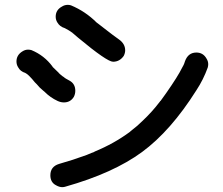

<svg xmlns="http://www.w3.org/2000/svg" viewBox="-20 -719 920 793"><path d="M447 -464Q422 -464 303 -563L282 -581Q281 -581 281 -582H280V-583Q265 -594 249 -602L247 -603Q227 -609 217 -626Q210 -637 210 -650Q210 -678 236 -692Q247 -699 260 -699Q266 -699 273 -697Q333 -672 379 -626Q384 -622 389 -618.5Q394 -615 420 -594.5Q446 -574 471.5 -556Q497 -538 497 -511Q497 -500 491 -488Q474 -464 447 -464ZM244 -296Q231 -296 218 -302Q188 -316 165 -339L158 -345Q143 -357 132 -371L124 -379Q113 -393 100 -406L92 -413L84 -418Q64 -424 55 -441Q48 -452 48 -465Q48 -492 73 -507Q84 -514 96 -514Q103 -514 110 -512Q163 -490 197 -444V-443L227 -414L220 -419L241 -402H242Q249 -395 267 -386Q291 -373 291 -344Q291 -331 285 -319Q271 -296 244 -296ZM237 54Q225 54 211 46Q188 34 188 5Q188 -31 224 -42Q281 -58 338 -79L357 -87Q362 -89 365.5 -90Q369 -91 371 -93Q451 -126 516 -174Q518 -175 519 -177Q547 -198 570 -221Q608 -257 637 -295L641 -300V-301L643 -302L666 -334Q715 -404 732 -439Q740 -453 741 -457Q742 -461 744 -466Q757 -502 791 -502Q819 -502 833 -477Q840 -466 840 -454Q840 -447 838 -440Q820 -390 791 -346Q685 -178 566.5 -91Q448 -4 250 52Q244 54 237 54Z"/></svg>

Font: Bad Comic
Style: Regular
Weight: 400
Designer: GGBotNet
Foundry: f0n7
Version: 0.9